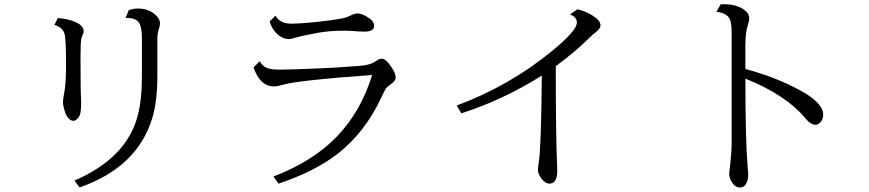

<svg xmlns="http://www.w3.org/2000/svg" viewBox="-20 -818 4040 893"><path d="M249 -733.9Q294.9 -731.4 331.5 -715.3Q369.1 -698.2 369.1 -672.9Q369.1 -666 364.3 -654.8Q360.4 -645.5 358.9 -641.1Q354.5 -626 354.5 -556.6Q354.5 -385.3 356.9 -358.9Q357.4 -352.1 357.4 -342.3Q357.4 -302.7 352.1 -285.6Q348.1 -273.9 338.4 -264.6Q329.6 -255.9 321.8 -255.9Q306.2 -255.9 291.5 -276.9Q288.1 -282.2 284.2 -292Q272.9 -324.2 272.9 -343.3Q272.9 -356.9 278.8 -386.7Q287.1 -427.7 287.1 -517.1Q287.1 -629.9 281.2 -656.2Q273.9 -690.4 232.9 -702.1ZM579.1 -771Q599.6 -778.3 622.1 -778.3Q671.9 -778.3 705.1 -747.1Q724.1 -729.5 724.1 -710.4Q724.1 -699.7 720.2 -688Q711.9 -662.1 711.9 -641.1V-465.3Q711.9 -346.7 688 -268.1Q618.2 -39.6 350.1 53.7L326.2 22Q567.9 -82.5 620.1 -278.3Q640.1 -353 640.1 -465.3V-637.2Q640.1 -689.5 627.9 -710Q613.3 -734.4 573.2 -734.4Q570.3 -734.4 564 -734.4Z M1261.2 -745.1Q1281.7 -708 1335.4 -708Q1395 -708 1517.1 -723.6Q1572.8 -731 1593.3 -738.3Q1599.1 -740.2 1617.2 -749Q1630.9 -755.4 1643.6 -755.4Q1665.5 -755.4 1697.8 -732.9Q1720.2 -717.3 1720.2 -697.8Q1720.2 -670.9 1673.8 -670.9Q1652.8 -670.9 1613.3 -674.3Q1604 -675.3 1583 -675.3Q1511.7 -675.3 1456.1 -665Q1379.9 -650.9 1355.5 -643.1Q1334 -636.2 1324.2 -636.2Q1291.5 -636.2 1263.7 -665.5Q1241.7 -689 1234.4 -718.3ZM1188 -533.2Q1201.7 -508.8 1224.1 -501Q1242.7 -494.1 1284.2 -494.1Q1329.6 -494.1 1490.2 -501Q1532.2 -502.9 1627 -509.8Q1632.8 -510.3 1647.5 -511.2Q1702.1 -514.2 1730.5 -535.2Q1743.7 -544.9 1755.9 -544.9Q1774.4 -544.9 1799.8 -507.3Q1820.3 -477.1 1820.3 -457.5Q1820.3 -440.9 1794.4 -423.8Q1780.3 -414.6 1772.5 -402.8Q1769 -397.5 1754.4 -366.2Q1678.2 -203.1 1552.7 -104.5Q1444.3 -20 1275.4 36.1L1252 2.9Q1436.5 -67.9 1546.9 -183.1Q1658.7 -299.3 1710.9 -469.2Q1364.3 -444.3 1293.5 -423.3Q1269.5 -416 1255.4 -416Q1189 -416 1159.2 -504.9Z M2104 -327.1Q2352.5 -419.4 2553.7 -585.9Q2663.1 -676.3 2663.1 -713.4Q2663.1 -738.3 2630.9 -751L2666 -774.9Q2703.1 -766.1 2736.8 -745.1Q2772.9 -723.1 2772.9 -699.7Q2772.9 -686 2754.4 -671.4Q2731.4 -652.8 2715.3 -636.7Q2658.2 -579.1 2564.9 -510.3Q2564.9 -182.6 2571.3 -42.5Q2571.8 -30.8 2571.8 -24.4Q2571.8 36.1 2535.2 36.1Q2518.1 36.1 2500.5 15.1Q2481.9 -7.8 2481.9 -27.8Q2481.9 -38.1 2485.8 -63Q2497.1 -131.8 2500 -466.3Q2319.3 -353 2126 -291Z M3332 -797.9Q3341.8 -798.3 3346.7 -798.3Q3402.3 -798.3 3437 -775.4Q3464.8 -756.8 3464.8 -732.4Q3464.8 -721.7 3459 -704.1Q3446.8 -668.5 3446.8 -608.9V-497.1Q3585.4 -460.4 3700.2 -398.4Q3808.6 -339.8 3808.6 -284.7Q3808.6 -264.6 3797.4 -251Q3786.1 -237.8 3772.9 -237.8Q3751 -237.8 3729 -264.2Q3636.2 -377 3446.8 -452.1Q3446.8 -166 3457.5 -39.1Q3460 -17.1 3460 -6.3Q3460 22.9 3447.8 40Q3438 54.2 3421.4 54.2Q3400.4 54.2 3385.7 32.2Q3371.6 11.7 3371.6 -10.7Q3371.6 -16.6 3373.5 -31.2Q3374.5 -36.1 3375.5 -45.4Q3382.8 -114.7 3382.8 -147V-665Q3382.8 -712.9 3373.5 -730.5Q3359.4 -757.8 3312 -763.2Z"/></svg>

Font: BIZ UDMincho
Style: Regular
Weight: 400
Monospace: yes
Designer: TypeBank Co., Ltd.
Foundry: Morisawa Inc.
Version: Version 1.06